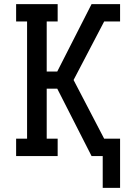

<svg xmlns="http://www.w3.org/2000/svg" viewBox="-20 -755 640 929"><path d="M477 154V0H423L257 -326H206V-84H259V0H58V-84H111V-651H58V-735H259V-651H206V-409H257L423 -735H561V-651H484L336 -368L484 -84H561V154Z"/></svg>

Font: Iosevka HT Medium Extended
Style: Regular
Weight: 500
Width: 7
Monospace: yes
Designer: Belleve Invis
Foundry: Belleve Invis
Version: Version 32.3.0; ttfautohint (v1.8.4)